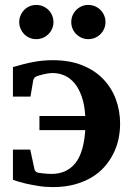

<svg xmlns="http://www.w3.org/2000/svg" viewBox="-20 -743 537 775"><path d="M464.8 -243.2Q464.8 -212.4 458.3 -181.6Q451.7 -150.9 437.5 -122.6Q423.3 -94.2 401.6 -69.6Q379.9 -44.9 349.6 -26.9Q319.3 -8.8 280.5 1.7Q241.7 12.2 193.8 12.2Q163.1 12.2 134.3 7.6Q105.5 2.9 82.5 -2.4Q55.7 -8.8 32.2 -17.1V-139.2H102.1L119.1 -60.1Q120.6 -51.8 129.9 -46.9Q130.4 -46.4 136.5 -45.4Q142.6 -44.4 151.1 -43.5Q159.7 -42.5 169.4 -41.7Q179.2 -41 188 -41Q248 -41 283 -83Q317.9 -125 324.2 -217.8H139.2V-274.9H324.2Q321.3 -320.8 309.8 -353.5Q298.3 -386.2 280.8 -407.2Q263.2 -428.2 240.5 -438.2Q217.8 -448.2 192.9 -448.2Q183.1 -448.2 172.6 -446.5Q162.1 -444.8 152.6 -442.4Q143.1 -439.9 135.3 -437.5Q127.4 -435.1 124 -433.1Q121.1 -431.6 117.9 -427.2Q114.7 -422.9 113.8 -417L103 -353H32.2V-472.2Q54.7 -479 75.2 -484.1Q95.7 -489.3 115.2 -492.9Q134.8 -496.6 154.1 -498.3Q173.3 -500 193.8 -500Q260.7 -500 311.5 -479.7Q362.3 -459.5 396.2 -424.3Q430.2 -389.2 447.5 -342.5Q464.8 -295.9 464.8 -243.2ZM195.8 -653.8Q195.8 -639.6 190.4 -627.2Q185.1 -614.7 175.5 -605.2Q166 -595.7 153.3 -590.3Q140.6 -585 126.5 -585Q112.3 -585 99.6 -590.3Q86.9 -595.7 77.6 -605.2Q68.4 -614.7 63 -627.2Q57.6 -639.6 57.6 -653.8Q57.6 -668 63 -680.7Q68.4 -693.4 77.6 -702.9Q86.9 -712.4 99.6 -717.8Q112.3 -723.1 126.5 -723.1Q140.6 -723.1 153.3 -717.8Q166 -712.4 175.5 -702.9Q185.1 -693.4 190.4 -680.7Q195.8 -668 195.8 -653.8ZM405.8 -653.8Q405.8 -639.6 400.4 -627.2Q395 -614.7 385.5 -605.2Q376 -595.7 363.3 -590.3Q350.6 -585 336.4 -585Q322.3 -585 309.8 -590.3Q297.4 -595.7 287.8 -605.2Q278.3 -614.7 272.9 -627.2Q267.6 -639.6 267.6 -653.8Q267.6 -668 272.9 -680.7Q278.3 -693.4 287.8 -702.9Q297.4 -712.4 309.8 -717.8Q322.3 -723.1 336.4 -723.1Q350.6 -723.1 363.3 -717.8Q376 -712.4 385.5 -702.9Q395 -693.4 400.4 -680.7Q405.8 -668 405.8 -653.8Z"/></svg>

Font: Charis SIL CyrE
Style: Bold
Weight: 700
Foundry: SIL International
Version: Version 5.000